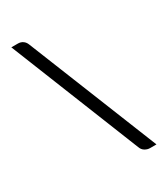

<svg xmlns="http://www.w3.org/2000/svg" viewBox="-193 -824 837 958"><g transform="rotate(-30 226.0 -345.0)"><path d="M33.5 -736.5H71.5Q87.5 -736.5 99.8 -728Q112 -719.5 118 -703.5L418.5 45H381Q366.5 45 352.5 36.5Q338.5 28 332.5 10.5Z"/></g></svg>

Font: TypoPRO Lato
Style: Regular
Weight: 400
Designer: Lukasz Dziedzic with Adam Twardoch and Botio Nikoltchev
Foundry: tyPoland Lukasz Dziedzic
Version: Version 2.010; 2014-09-01; http://www.latofonts.com/